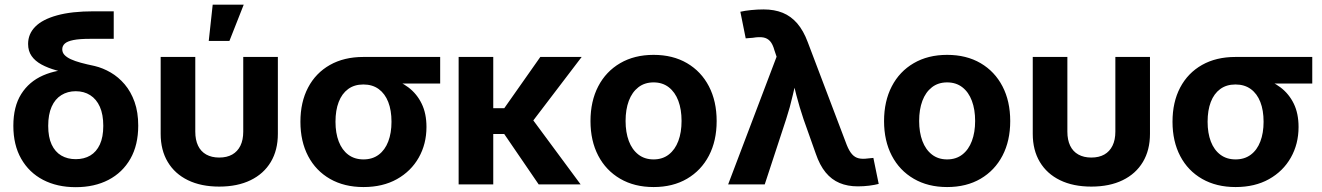

<svg xmlns="http://www.w3.org/2000/svg" viewBox="-20 -775 5555 807"><path d="M298.3 11.7Q220.2 11.7 161.1 -19Q102.1 -49.8 69.1 -107.7Q36.1 -165.5 36.1 -246.1Q36.1 -327.1 69.1 -379.6Q102.1 -432.1 161.1 -458Q220.2 -483.9 298.3 -483.9V-460.4Q254.4 -468.8 217.8 -479Q181.2 -489.3 154.3 -503.9Q127.4 -518.6 112.8 -539.6Q98.1 -560.5 98.1 -590.3Q98.1 -632.3 128.2 -662.8Q158.2 -693.4 219.7 -710.4Q281.2 -727.5 374.5 -727.5H458V-611.8H357.9Q314 -611.8 288.6 -606.7Q263.2 -601.6 252.4 -591.8Q241.7 -582 241.7 -567.9Q241.7 -554.2 251 -544.2Q260.3 -534.2 277.6 -526.1Q294.9 -518.1 320.1 -511.2Q345.2 -504.4 377.9 -497.6Q412.6 -489.3 445.3 -470.2Q478 -451.2 504.2 -420.4Q530.3 -389.6 545.7 -346.4Q561 -303.2 561 -247.1Q561 -165.5 528.1 -107.7Q495.1 -49.8 436 -19Q377 11.7 298.3 11.7ZM298.3 -106Q333.5 -106 359.4 -121.3Q385.3 -136.7 399.7 -167.7Q414.1 -198.7 414.1 -246.1Q414.1 -293.9 399.7 -326.2Q385.3 -358.4 359.1 -375Q333 -391.6 298.3 -391.6Q264.2 -391.6 237.8 -375.2Q211.4 -358.9 197 -326.4Q182.6 -293.9 182.6 -246.1Q182.6 -198.7 197 -167.7Q211.4 -136.7 237.5 -121.3Q263.7 -106 298.3 -106Z M901.4 9.3Q825.2 9.3 770 -17.6Q714.8 -44.4 685.1 -94.2Q655.3 -144 655.3 -212.4V-535.6H800.8V-221.7Q800.8 -187 812.5 -162.6Q824.2 -138.2 846.9 -125.5Q869.6 -112.8 901.4 -112.8Q933.6 -112.8 956.1 -125.5Q978.5 -138.2 990.5 -162.6Q1002.4 -187 1002.4 -221.7V-535.6H1147.9V-212.4Q1147.9 -144 1118.2 -94.2Q1088.4 -44.4 1033.2 -17.6Q978 9.3 901.4 9.3ZM857.4 -603 874 -755.4H1004.4L944.3 -603Z M1507.8 11.2Q1427.2 11.2 1367.4 -22.9Q1307.6 -57.1 1275.1 -118.9Q1242.7 -180.7 1242.7 -263.2Q1242.7 -345.7 1274.9 -407Q1307.1 -468.3 1366.7 -502Q1426.3 -535.6 1506.8 -535.6H1830.1V-423.8H1599.6L1506.8 -419.9Q1469.2 -419.9 1443.1 -400.6Q1417 -381.3 1403.6 -346.4Q1390.1 -311.5 1390.1 -263.2Q1390.1 -215.8 1403.8 -180.2Q1417.5 -144.5 1443.8 -124.8Q1470.2 -105 1507.8 -105Q1545.4 -105 1571.8 -124.8Q1598.1 -144.5 1611.8 -180.2Q1625.5 -215.8 1625.5 -263.2Q1625.5 -311.5 1611.8 -346.4Q1598.1 -381.3 1571.8 -400.6Q1545.4 -419.9 1507.8 -419.9V-460.9Q1564.5 -460.9 1612.8 -447.8Q1661.1 -434.6 1696.8 -407.5Q1732.4 -380.4 1752.4 -339.1Q1772.5 -297.9 1772.5 -241.2Q1772.5 -169.9 1740 -112.5Q1707.5 -55.2 1648.2 -22Q1588.9 11.2 1507.8 11.2Z M2053.2 -535.6V0H1907.7V-535.6ZM2424.8 -535.6 2178.2 -211.9H2019.5L2016.1 -320.3H2099.6L2251 -535.6ZM2244.1 0 2095.2 -217.8 2205.6 -290.5 2420.4 0Z M2727.1 11.2Q2646.5 11.2 2586.7 -23.7Q2526.9 -58.6 2494.4 -120.8Q2461.9 -183.1 2461.9 -266.1Q2461.9 -349.6 2494.4 -412.1Q2526.9 -474.6 2586.7 -509.5Q2646.5 -544.4 2727.1 -544.4Q2808.1 -544.4 2867.7 -509.5Q2927.2 -474.6 2959.7 -412.1Q2992.2 -349.6 2992.2 -266.1Q2992.2 -183.1 2959.7 -120.8Q2927.2 -58.6 2867.7 -23.7Q2808.1 11.2 2727.1 11.2ZM2727.1 -105Q2764.6 -105 2791 -125.5Q2817.4 -146 2831.1 -182.4Q2844.7 -218.8 2844.7 -266.6Q2844.7 -314.9 2831.1 -351.3Q2817.4 -387.7 2791 -408.2Q2764.6 -428.7 2727.1 -428.7Q2689.5 -428.7 2663.1 -408.2Q2636.7 -387.7 2623 -351.3Q2609.4 -314.9 2609.4 -266.6Q2609.4 -218.8 2623 -182.4Q2636.7 -146 2663.1 -125.5Q2689.5 -105 2727.1 -105Z M3040.5 0 3244.1 -536.6 3234.9 -564Q3228 -589.4 3216.6 -602.1Q3205.1 -614.7 3187.7 -617.7Q3170.4 -620.6 3144.5 -616.2L3114.3 -613.8L3091.8 -725.6Q3110.4 -730 3137 -732.7Q3163.6 -735.4 3189.5 -735.4Q3234.9 -735.4 3269.8 -721.2Q3304.7 -707 3330.8 -676.8Q3356.9 -646.5 3375 -598.1L3539.1 -165.5Q3549.3 -140.1 3561.3 -126.7Q3573.2 -113.3 3589.4 -109.6Q3605.5 -106 3626.5 -108.9L3650.9 -111.3L3673.3 -2Q3656.7 2.4 3633.3 5.4Q3609.9 8.3 3585.4 8.3Q3542.5 8.3 3508.8 -5.9Q3475.1 -20 3450.2 -50.3Q3425.3 -80.6 3408.7 -129.4L3357.4 -273.9Q3340.3 -324.7 3327.1 -375.5Q3314 -426.3 3300.8 -481H3336.9Q3323.7 -426.8 3312.3 -375.7Q3300.8 -324.7 3284.2 -273.9L3194.3 0Z M3960.9 11.2Q3880.4 11.2 3820.6 -23.7Q3760.7 -58.6 3728.3 -120.8Q3695.8 -183.1 3695.8 -266.1Q3695.8 -349.6 3728.3 -412.1Q3760.7 -474.6 3820.6 -509.5Q3880.4 -544.4 3960.9 -544.4Q4042 -544.4 4101.6 -509.5Q4161.1 -474.6 4193.6 -412.1Q4226.1 -349.6 4226.1 -266.1Q4226.1 -183.1 4193.6 -120.8Q4161.1 -58.6 4101.6 -23.7Q4042 11.2 3960.9 11.2ZM3960.9 -105Q3998.5 -105 4024.9 -125.5Q4051.3 -146 4064.9 -182.4Q4078.6 -218.8 4078.6 -266.6Q4078.6 -314.9 4064.9 -351.3Q4051.3 -387.7 4024.9 -408.2Q3998.5 -428.7 3960.9 -428.7Q3923.3 -428.7 3897 -408.2Q3870.6 -387.7 3856.9 -351.3Q3843.3 -314.9 3843.3 -266.6Q3843.3 -218.8 3856.9 -182.4Q3870.6 -146 3897 -125.5Q3923.3 -105 3960.9 -105Z M4566.9 9.3Q4490.7 9.3 4435.5 -17.6Q4380.4 -44.4 4350.6 -94.2Q4320.8 -144 4320.8 -212.4V-535.6H4466.3V-221.7Q4466.3 -187 4478 -162.6Q4489.7 -138.2 4512.5 -125.5Q4535.2 -112.8 4566.9 -112.8Q4599.1 -112.8 4621.6 -125.5Q4644 -138.2 4656 -162.6Q4668 -187 4668 -221.7V-535.6H4813.5V-212.4Q4813.5 -144 4783.7 -94.2Q4753.9 -44.4 4698.7 -17.6Q4643.6 9.3 4566.9 9.3Z M5173.3 11.2Q5092.8 11.2 5033 -22.9Q4973.1 -57.1 4940.7 -118.9Q4908.2 -180.7 4908.2 -263.2Q4908.2 -345.7 4940.4 -407Q4972.7 -468.3 5032.2 -502Q5091.8 -535.6 5172.4 -535.6H5495.6V-423.8H5265.1L5172.4 -419.9Q5134.8 -419.9 5108.6 -400.6Q5082.5 -381.3 5069.1 -346.4Q5055.7 -311.5 5055.7 -263.2Q5055.7 -215.8 5069.3 -180.2Q5083 -144.5 5109.4 -124.8Q5135.7 -105 5173.3 -105Q5210.9 -105 5237.3 -124.8Q5263.7 -144.5 5277.3 -180.2Q5291 -215.8 5291 -263.2Q5291 -311.5 5277.3 -346.4Q5263.7 -381.3 5237.3 -400.6Q5210.9 -419.9 5173.3 -419.9V-460.9Q5230 -460.9 5278.3 -447.8Q5326.7 -434.6 5362.3 -407.5Q5397.9 -380.4 5418 -339.1Q5438 -297.9 5438 -241.2Q5438 -169.9 5405.5 -112.5Q5373 -55.2 5313.7 -22Q5254.4 11.2 5173.3 11.2Z"/></svg>

Font: Inter 20pt
Style: Bold
Weight: 700
Version: Version 4.001;git-66647c0bb